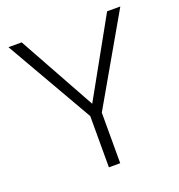

<svg xmlns="http://www.w3.org/2000/svg" viewBox="-129 -819 865 927"><g transform="rotate(-20 303.5 -355.5)"><path d="M302.7 -315.9 522.9 -710.9H590.8L331.5 -259.8V0H273.4V-263.2L16.1 -710.9H84Z"/></g></svg>

Font: Franko
Style: Light
Weight: 300
Designer: Google
Version: Version 1.200310; 2013